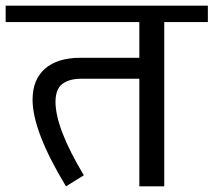

<svg xmlns="http://www.w3.org/2000/svg" viewBox="-42 -658 754 678"><path d="M692 -580H538V0H450V-380H246Q202 -380 178 -361.5Q154 -343 154 -298Q154 -206 254 -39L191 0Q73 -195 73 -306Q73 -377 117 -415.5Q161 -454 243 -454H450V-580H-22V-638H692Z"/></svg>

Font: AmikoRegular
Style: Regular
Weight: 400
Designer: Pablo Impallari, Rodrigo Fuenzalida, Andres Torresi
Foundry: Impallari Type
Version: Version 1.000; ttfautohint (v1.3)